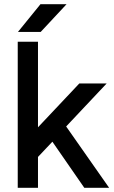

<svg xmlns="http://www.w3.org/2000/svg" viewBox="-20 -900 545 920"><path d="M65 0H162V-148L231 -221L384 0H503L297 -294L491 -500H360L162 -290V-700H65ZM66 -747H175L299 -880H174Z"/></svg>

Font: Unageo
Style: Medium
Weight: 500
Designer: Richard Sepsi
Foundry: Richard Sepsi
Version: Version 2.000